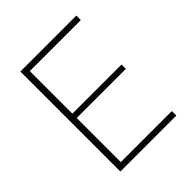

<svg xmlns="http://www.w3.org/2000/svg" viewBox="-200 -864 995 995"><g transform="rotate(-45 297.0 -366.5)"><path d="M520 -33V0H110V-733H520V-700H146V-388H506V-356H146V-33Z"/></g></svg>

Font: IBM Plex Sans JP ExtraLight
Style: Regular
Weight: 200
Designer: Mike Abbink; Paul van der Laan; Pieter van Rosmalen; Wujin Sim; Yejin Wi; Jinhee Kim; Boomi Park; Yona Kim; Kichan Ma
Foundry: Sandoll Inc.
Version: Version 1.001